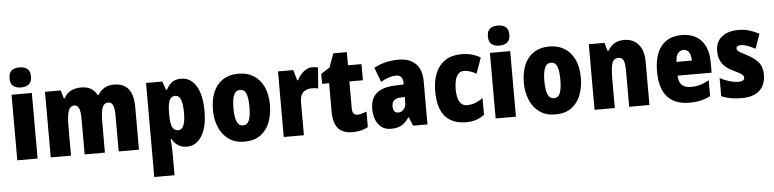

<svg xmlns="http://www.w3.org/2000/svg" viewBox="-54 -1074 6503 1613"><g transform="rotate(-5 3197.5 -268.0)"><path d="M141 -776Q185 -776 208.5 -756Q232 -736 232 -691Q232 -647 208 -627Q184 -607 141 -607Q99 -607 75 -627Q51 -647 51 -691Q51 -736 74 -756Q97 -776 141 -776ZM227 -553V0H56V-553Z M920 -563Q1000 -563 1041 -513.5Q1082 -464 1082 -360V0H911V-305Q911 -363 898.5 -390Q886 -417 860 -417Q823 -417 809 -379Q795 -341 795 -262V0H624V-305Q624 -417 575 -417Q537 -417 523 -375.5Q509 -334 509 -246V0H338V-553H470L491 -485H499Q516 -522 553 -542.5Q590 -563 642 -563Q695 -563 727 -542.5Q759 -522 775 -489H785Q806 -524 839.5 -543.5Q873 -563 920 -563Z M1486 -563Q1567 -563 1613 -487Q1659 -411 1659 -276Q1659 -140 1611.5 -65Q1564 10 1487 10Q1443 10 1412.5 -9.5Q1382 -29 1361 -66H1355Q1357 -34 1359 -9Q1361 16 1361 36V240H1190V-553H1327L1352 -482H1361Q1386 -528 1414.5 -545.5Q1443 -563 1486 -563ZM1426 -424Q1391 -424 1376 -392Q1361 -360 1361 -290V-263Q1361 -197 1375.5 -165.5Q1390 -134 1426 -134Q1486 -134 1486 -275Q1486 -352 1471 -388Q1456 -424 1426 -424Z M2211 -278Q2211 -201 2186.5 -135Q2162 -69 2108.5 -29.5Q2055 10 1970 10Q1891 10 1837.5 -29Q1784 -68 1757 -133.5Q1730 -199 1730 -278Q1730 -361 1756 -425.5Q1782 -490 1836 -526.5Q1890 -563 1972 -563Q2043 -563 2097 -529.5Q2151 -496 2181 -432.5Q2211 -369 2211 -278ZM1903 -277Q1903 -203 1919 -165Q1935 -127 1971 -127Q2008 -127 2023 -165Q2038 -203 2038 -278Q2038 -352 2023 -389Q2008 -426 1971 -426Q1935 -426 1919 -389Q1903 -352 1903 -277Z M2592 -563Q2616 -563 2641 -557L2627 -381Q2617 -384 2604.5 -385.5Q2592 -387 2573 -387Q2528 -387 2500.5 -362Q2473 -337 2473 -276V0H2303V-553H2432L2457 -465H2465Q2476 -489 2495 -511.5Q2514 -534 2539 -548.5Q2564 -563 2592 -563Z M2937 -133Q2955 -133 2974 -138.5Q2993 -144 3014 -152V-21Q2986 -6 2954.5 2Q2923 10 2883 10Q2802 10 2762 -35Q2722 -80 2722 -182V-417H2663V-501L2737 -548L2779 -664H2893V-553H3007V-417H2893V-187Q2893 -133 2937 -133Z M3323 -563Q3412 -563 3463.5 -513Q3515 -463 3515 -363V0H3394L3364 -73H3360Q3331 -30 3297 -10Q3263 10 3206 10Q3159 10 3127.5 -14Q3096 -38 3080 -78.5Q3064 -119 3064 -169Q3064 -258 3116 -301.5Q3168 -345 3267 -349L3345 -352V-364Q3345 -432 3287 -432Q3235 -432 3158 -391L3112 -513Q3155 -537 3208 -550Q3261 -563 3323 -563ZM3311 -245Q3236 -242 3236 -177Q3236 -121 3280 -121Q3307 -121 3326 -143Q3345 -165 3345 -200V-247Z M3842 10Q3726 10 3665 -58.5Q3604 -127 3604 -274Q3604 -361 3631.5 -426Q3659 -491 3713.5 -527Q3768 -563 3849 -563Q3896 -563 3935.5 -552.5Q3975 -542 4010 -521L3963 -388Q3936 -404 3910 -412.5Q3884 -421 3857 -421Q3820 -421 3798.5 -383.5Q3777 -346 3777 -274Q3777 -202 3798.5 -167Q3820 -132 3860 -132Q3929 -132 3995 -181V-39Q3963 -15 3925.5 -2.5Q3888 10 3842 10Z M4175 -776Q4219 -776 4242.5 -756Q4266 -736 4266 -691Q4266 -647 4242 -627Q4218 -607 4175 -607Q4133 -607 4109 -627Q4085 -647 4085 -691Q4085 -736 4108 -756Q4131 -776 4175 -776ZM4261 -553V0H4090V-553Z M4833 -278Q4833 -201 4808.5 -135Q4784 -69 4730.5 -29.5Q4677 10 4592 10Q4513 10 4459.5 -29Q4406 -68 4379 -133.5Q4352 -199 4352 -278Q4352 -361 4378 -425.5Q4404 -490 4458 -526.5Q4512 -563 4594 -563Q4665 -563 4719 -529.5Q4773 -496 4803 -432.5Q4833 -369 4833 -278ZM4525 -277Q4525 -203 4541 -165Q4557 -127 4593 -127Q4630 -127 4645 -165Q4660 -203 4660 -278Q4660 -352 4645 -389Q4630 -426 4593 -426Q4557 -426 4541 -389Q4525 -352 4525 -277Z M5222 -563Q5298 -563 5342.5 -511.5Q5387 -460 5387 -360V0H5216V-306Q5216 -361 5205 -389Q5194 -417 5162 -417Q5122 -417 5108.5 -378.5Q5095 -340 5095 -250V0H4924V-553H5056L5076 -484H5085Q5128 -563 5222 -563Z M5707 -562Q5812 -562 5871.5 -497.5Q5931 -433 5931 -310V-225H5644Q5646 -121 5746 -121Q5789 -121 5824.5 -131Q5860 -141 5901 -164V-30Q5830 10 5723 10Q5601 10 5538 -61.5Q5475 -133 5475 -274Q5475 -416 5535.5 -489Q5596 -562 5707 -562ZM5712 -436Q5684 -436 5665.5 -414Q5647 -392 5645 -341H5774Q5774 -389 5757.5 -412.5Q5741 -436 5712 -436Z M6367 -170Q6367 -84 6315.5 -37Q6264 10 6164 10Q6118 10 6076.5 3Q6035 -4 5994 -21V-174Q6031 -154 6072.5 -141.5Q6114 -129 6150 -129Q6200 -129 6200 -160Q6200 -170 6193.5 -178.5Q6187 -187 6167 -199Q6147 -211 6106 -230Q6050 -257 6021.5 -298Q5993 -339 5993 -400Q5993 -478 6044.5 -520.5Q6096 -563 6188 -563Q6234 -563 6275 -551Q6316 -539 6360 -516L6316 -393Q6286 -410 6254 -422Q6222 -434 6195 -434Q6157 -434 6157 -409Q6157 -399 6163 -392Q6169 -385 6187.5 -374Q6206 -363 6245 -343Q6302 -314 6334.5 -275Q6367 -236 6367 -170Z"/></g></svg>

Font: Noto Sans Telugu Condensed Black
Style: Regular
Weight: 900
Width: 3
Designer: Jelle Bosma - Monotype Design Team
Foundry: Monotype Imaging Inc.
Version: Version 2.005; ttfautohint (v1.8.4.7-5d5b)